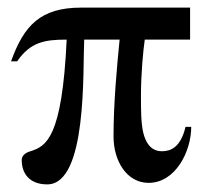

<svg xmlns="http://www.w3.org/2000/svg" viewBox="-20 -470 541 504"><path d="M467 -137C454 -82 427 -73 405 -73C375 -73 362 -97 356 -122C350 -147 350 -184 350 -218C350 -278 356 -338 360 -366H479V-450H193C87 -450 43 -404 9 -309H25C60 -360 98 -366 155 -366C143 -107 101 -86 60 -73C46 -69 37 -61 37 -50C37 -15 57 14 104 14C210 14 197 -288 201 -366H294C287 -296 278 -199 278 -112C278 -47 313 10 370 10C441 10 482 -73 482 -137Z"/></svg>

Font: STIXGeneral
Style: Regular
Weight: 400
Designer: MicroPress Inc., with final additions and corrections provided by Coen Hoffman, Elsevier (retired)
Version: Version 1.1.0